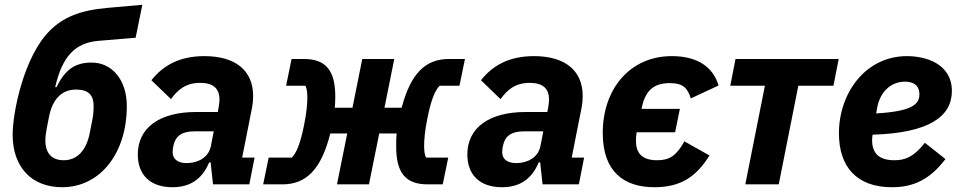

<svg xmlns="http://www.w3.org/2000/svg" viewBox="-20 -772 4017 804"><path d="M240 12C398 12 511 -128 511 -328C511 -439 448 -510 364 -510C297 -510 253 -483 217 -407H211C241 -537 295 -593 393 -601L548 -614L576 -752L430 -739C314 -729 244 -699 188 -643C81 -536 33 -305 33 -207C33 -73 112 12 240 12ZM247 -101C198 -101 170 -129 170 -184C170 -198 172 -216 176 -236L185 -282C200 -360 241 -397 299 -397C352 -397 372 -372 372 -329C372 -305 370 -287 367 -272L356 -216C341 -138 300 -101 247 -101Z M702 12C772 12 825 -18 856 -92H862L872 0H1024L1046 -112H994L1035 -319C1039 -339 1040 -357 1040 -370C1040 -476 967 -537 836 -537C732 -537 663 -498 614 -436L696 -357C723 -394 756 -425 818 -425C874 -425 899 -401 899 -355C899 -346 898 -337 896 -325L892 -303H801C648 -303 557 -237 557 -125C557 -41 608 12 702 12ZM762 -89C727 -89 703 -104 703 -134C703 -138 703 -148 707 -165C716 -204 743 -222 795 -222H875L863 -160C853 -111 807 -89 762 -89Z M1082 0H1163C1261 0 1325 -61 1363 -213H1434L1391 0H1525L1568 -213H1641C1639 -196 1639 -177 1639 -158C1639 -46 1680 0 1771 0H1834L1857 -112H1764C1758 -124 1756 -141 1756 -162C1756 -186 1759 -224 1770 -278C1786 -358 1803 -395 1821 -413H1904L1927 -525H1860C1763 -525 1700 -466 1662 -321H1590L1631 -525H1497L1456 -321H1382C1383 -335 1384 -350 1384 -367C1384 -479 1343 -525 1252 -525H1201L1178 -413H1259C1265 -401 1267 -384 1267 -363C1267 -339 1264 -301 1253 -247C1237 -167 1220 -130 1202 -112H1105Z M2082 12C2152 12 2205 -18 2236 -92H2242L2252 0H2404L2426 -112H2374L2415 -319C2419 -339 2420 -357 2420 -370C2420 -476 2347 -537 2216 -537C2112 -537 2043 -498 1994 -436L2076 -357C2103 -394 2136 -425 2198 -425C2254 -425 2279 -401 2279 -355C2279 -346 2278 -337 2276 -325L2272 -303H2181C2028 -303 1937 -237 1937 -125C1937 -41 1988 12 2082 12ZM2142 -89C2107 -89 2083 -104 2083 -134C2083 -138 2083 -148 2087 -165C2096 -204 2123 -222 2175 -222H2255L2243 -160C2233 -111 2187 -89 2142 -89Z M2720 12C2830 12 2895 -31 2951 -121L2846 -180C2812 -120 2784 -101 2732 -101C2665 -101 2643 -134 2643 -183C2643 -194 2644 -206 2646 -218H2807L2827 -316H2666C2681 -388 2712 -424 2785 -424C2842 -424 2859 -402 2873 -360L2989 -414C2967 -488 2905 -537 2793 -537C2620 -537 2504 -402 2504 -215C2504 -52 2594 12 2720 12Z M3101 0H3241L3323 -413H3470L3492 -525H3060L3038 -413H3183Z M3715 12C3805 12 3874 -20 3939 -106L3853 -174C3806 -115 3771 -101 3725 -101C3656 -101 3632 -135 3632 -185C3632 -190 3632 -196 3634 -208C3869 -215 3966 -283 3966 -391C3966 -505 3857 -537 3778 -537C3604 -537 3493 -382 3493 -214C3493 -75 3566 12 3715 12ZM3770 -430C3795 -430 3830 -422 3830 -377C3830 -335 3799 -306 3649 -297L3653 -320C3665 -388 3711 -430 3770 -430Z"/></svg>

Font: Braiins Sans
Style: Bold Italic
Weight: 700
Italic angle: -11.31°
Designer: Mike Abbink, Paul van der Laan, Pieter van Rosmalen, Jiri Chlebus, Lubos Buracinsky
Foundry: Bold Monday, Sudetype
Version: Version 1.000;hotconv 1.0.109;makeotfexe 2.5.65596